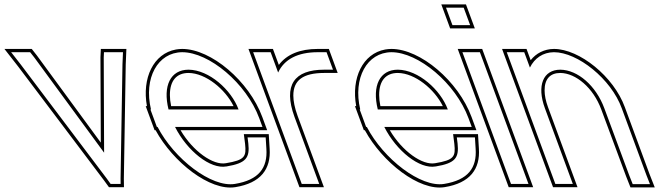

<svg xmlns="http://www.w3.org/2000/svg" viewBox="-266 -822 3025 879"><path d="M-171.3 -527 -215 -583H-128L-109.1 -559L210.6 -123L208.9 -559L210 -583H297L294.7 -527L286 -4L286.3 20H240.4L223.1 -4ZM-183.2 -517.9 211 4.9 232.8 35H301.5L301 -4L309.6 -526.6L312.6 -598H195.7L193.9 -559.3L195.5 -169.1L-97.2 -568.1L-120.7 -598H-245.7Z M505.5 -321H826.1C792.9 -411 691.3 -502 597.5 -503C514.7 -503 478.6 -429.5 505.5 -321ZM455.3 -241H452.1L437.4 -281L422.6 -321H425.2C391 -464.5 456.2 -582.1 568 -583C691.2 -583 861.8 -441 920.8 -281L935.6 -241H895.6H535.3C590.9 -130.8 696.8 -46.6 770.2 -60H771C861.6 -75 877.8 -100 870.9 -165L867.4 -193H950.3L953.5 -141C959.6 -54 919.7 2 809.1 20C702.4 37.4 531.4 -94.1 455.3 -241ZM517.5 -336C513.6 -354.5 511.8 -371.5 511.8 -387C511.7 -452.7 542.3 -488 597.4 -488C675.7 -487.2 765.1 -414.1 803.4 -336ZM446.2 -226C525.9 -79.5 695.3 53.8 811.5 34.8C927.8 15.9 975 -47.8 968.4 -142L964.4 -208H850.3L856 -163.3C862.2 -105.4 855.7 -89.3 768 -74.8C709.8 -64.1 617.2 -129.5 560.5 -226H957.1L934.9 -286.2C874.3 -450.7 700.7 -598 567.9 -598C558.1 -597.9 548.7 -597 539.5 -595.4C436.4 -576.6 383.3 -464.3 406.7 -336H401.1L441.7 -226Z M1007.3 -490C1035.1 -549.8 1095.9 -583 1189 -583H1229L1258.5 -503H1218.5C1081.2 -503 1029.3 -432.5 1082.2 -286.8L1084 -282L1098.8 -242L1180.6 -20L1195.4 20H1115.4L1100.6 -20L1018.8 -242L1004 -282C1003.5 -283.3 1003 -284.6 1002.6 -285.9L907.8 -543L893 -583H973L987.8 -543ZM1010.5 -524.7 983.5 -598H871.5L988.5 -280.7C989 -279.4 989.5 -278.1 989.9 -276.8L1104.9 35H1216.9L1096.3 -291.9C1083.1 -328.3 1076.9 -359.3 1076.9 -384.6C1076.8 -453.6 1120.2 -488 1218.5 -488H1280L1239.5 -598H1189C1107.1 -598 1046.5 -573 1010.5 -524.7Z M1463.5 -321H1784.1C1750.9 -411 1649.3 -502 1555.5 -503C1472.7 -503 1436.6 -429.5 1463.5 -321ZM1413.3 -241H1410.1L1395.4 -281L1380.6 -321H1383.2C1349 -464.5 1414.2 -582.1 1526 -583C1649.2 -583 1819.8 -441 1878.8 -281L1893.6 -241H1853.6H1493.3C1548.9 -130.8 1654.8 -46.6 1728.2 -60H1729C1819.6 -75 1835.8 -100 1828.9 -165L1825.4 -193H1908.3L1911.5 -141C1917.6 -54 1877.7 2 1767.1 20C1660.4 37.4 1489.4 -94.1 1413.3 -241ZM1475.5 -336C1471.6 -354.5 1469.8 -371.5 1469.8 -387C1469.7 -452.7 1500.3 -488 1555.4 -488C1633.7 -487.2 1723.1 -414.1 1761.4 -336ZM1404.2 -226C1483.9 -79.5 1653.3 53.8 1769.5 34.8C1885.8 15.9 1933 -47.8 1926.4 -142L1922.4 -208H1808.3L1814 -163.3C1820.2 -105.4 1813.7 -89.3 1726 -74.8C1667.8 -64.1 1575.2 -129.5 1518.5 -226H1915.1L1892.9 -286.2C1832.3 -450.7 1658.7 -598 1525.9 -598C1516.1 -597.9 1506.7 -597 1497.5 -595.4C1394.4 -576.6 1341.3 -464.3 1364.7 -336H1359.1L1399.7 -226Z M1845.3 -707H1805.3L1775.8 -787H1815.8H1816.8H1856.8L1886.3 -707H1846.3ZM1865.8 -543 1851 -583H1931L1945.8 -543L2138.6 -20L2153.4 20H2073.4L2058.6 -20ZM1794.8 -692H1907.8L1867.2 -802H1754.3ZM1829.5 -598 2062.9 35H2174.9L1941.5 -598Z M2160 -512.6C2181.1 -555.4 2219.5 -582.5 2270 -583C2378 -583 2531.8 -461 2580.6 -326L2693.5 -20L2709.6 21H2630.6L2614.8 -19L2500.8 -326C2462.4 -430 2378.9 -502 2299.5 -503C2220.5 -503 2190.4 -430 2228.8 -326L2243.5 -286L2341.6 -20L2356.4 20H2276.4L2261.6 -20L2163.5 -286L2148.8 -326L2068.8 -543L2054 -583H2134L2148.8 -543ZM2163.5 -546.4C2163.2 -547.3 2163.2 -547.3 2162.8 -548.2L2144.5 -598H2032.5L2265.9 35H2377.9L2242.9 -331.2C2232.2 -360 2227.3 -385.9 2227.2 -407.6C2227 -460 2252.2 -488 2299.4 -488C2369.8 -487.1 2449.7 -421.1 2486.7 -320.8L2600.8 -13.6L2620.4 36H2731.6L2707.5 -25.3L2594.7 -331.1C2544.1 -471.2 2387.1 -598 2269.9 -598C2224.9 -597.6 2187.7 -577.3 2163.5 -546.4Z"/></svg>

Font: Nordica Plus
Style: NordicaClassicLightConOpOblOl
Weight: 300
Version: Version 1.01